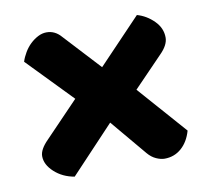

<svg xmlns="http://www.w3.org/2000/svg" viewBox="-57 -563 616 559"><g transform="rotate(-10 251.0 -284.0)"><path d="M342 -286 468 -143Q459 -111 438 -92.5Q417 -74 388 -74Q377 -74 363.5 -80Q350 -86 339 -99L250 -205L121 -68Q86 -74 62 -96Q38 -118 38 -143Q38 -163 63 -188L162 -291L34 -423Q38 -436 46 -449.5Q54 -463 64.5 -473Q75 -483 87.5 -489.5Q100 -496 113 -496Q138 -496 156 -475L255 -368L381 -500Q409 -492 430.5 -470.5Q452 -449 452 -421Q452 -399 428 -375Z"/></g></svg>

Font: Baloo Bhai 2
Style: Bold
Weight: 700
Designer: Supriya Tembe, Noopur Datye and Ek Type
Foundry: Ek Type
Version: Version 1.640;PS 1.000;hotconv 16.6.51;makeotf.lib2.5.65220;